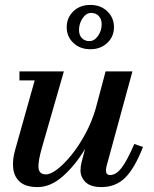

<svg xmlns="http://www.w3.org/2000/svg" viewBox="-20 -750 627 780"><path d="M251 -639.5Q251 -678 278 -704Q305 -730 347 -730Q389 -730 416 -704Q443 -678 443 -639.5Q443 -601.5 416 -575.8Q389 -550 347 -550Q305 -550 278 -575.8Q251 -601.5 251 -639.5ZM301 -628.5Q301 -607 312.8 -595Q324.5 -583 343 -583Q363.5 -583 378.2 -604.2Q393 -625.5 393 -651Q393 -672.5 381.2 -685Q369.5 -697.5 350.5 -697.5Q330 -697.5 315.5 -675.8Q301 -654 301 -628.5ZM239.5 -460 151 -152.5Q134 -94 136.5 -67.8Q139 -41.5 167 -41.5Q185.5 -41.5 213 -62.5Q240.5 -83.5 270.2 -120.2Q300 -157 326.2 -205.2Q352.5 -253.5 368.5 -308L409 -460H518L413 -75.5Q410.5 -66 410.5 -57Q410.5 -39 427.5 -39Q451.5 -39 474 -68.2Q496.5 -97.5 525.5 -165L561 -153Q526.5 -65 488 -27.5Q449.5 10 392 10Q348 10 327.5 -10.2Q307 -30.5 307 -57.5Q307 -74 311.5 -91.5L325.5 -145Q286.5 -79.5 236.2 -34.8Q186 10 133 10Q86 10 62 -10.2Q38 -30.5 33.8 -65Q29.5 -99.5 41.5 -141L121 -423.5H59V-460Z"/></svg>

Font: Bodoni* 06pt Medium
Style: Italic
Weight: 500
Italic angle: -13°
Version: Version 2.3